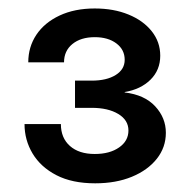

<svg xmlns="http://www.w3.org/2000/svg" viewBox="-20 -850 442 451"><path d="M203.6 -419.4Q149.4 -419.4 112.5 -438.5Q75.7 -457.5 56.6 -489.3Q37.6 -521 37.6 -558.6H123Q123 -525.9 144.3 -507.1Q165.5 -488.3 202.6 -488.3Q237.8 -488.3 259.8 -503.7Q281.7 -519 281.7 -543.5Q281.7 -567.9 257.8 -582.3Q233.9 -596.7 195.3 -596.7H156.2V-660.6H195.3Q230.5 -660.6 251.7 -673.8Q272.9 -687 272.9 -709.5Q272.9 -733.4 253.4 -748Q233.9 -762.7 202.6 -762.7Q169.9 -762.7 150.1 -746.6Q130.4 -730.5 130.4 -703.6H46.4Q46.4 -739.7 65.4 -768.3Q84.5 -796.9 119.9 -813.5Q155.3 -830.1 202.6 -830.1Q247.1 -830.1 281.7 -815.9Q316.4 -801.8 336.4 -776.6Q356.4 -751.5 356.4 -719.2Q356.4 -685.5 333.5 -662.8Q310.5 -640.1 272.9 -633.8V-632.8Q319.3 -627.4 344.5 -600.3Q369.6 -573.2 369.6 -538.1Q369.6 -503.9 348.4 -477.1Q327.1 -450.2 289.8 -434.8Q252.4 -419.4 203.6 -419.4Z"/></svg>

Font: Inter Cardless Display
Style: Regular
Weight: 400
Designer: Rasmus Andersson
Foundry: rsms
Version: Version 4.001;git-9221beed3